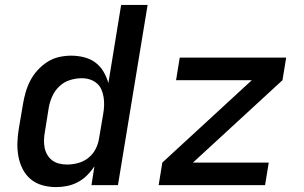

<svg xmlns="http://www.w3.org/2000/svg" viewBox="-20 -755 1240 783"><path d="M209 8Q180 8 153 0.5Q126 -7 105.5 -24Q85 -41 72.5 -65.5Q60 -90 55 -117.5Q50 -145 51 -174Q52 -203 57 -232L74 -332Q78 -356 85 -380Q92 -404 104 -427Q116 -450 134 -469.5Q152 -489 174 -503Q196 -517 221 -522.5Q246 -528 270 -528Q297 -528 323 -521.5Q349 -515 369 -500Q389 -485 402 -463Q415 -441 422 -416L474 -735H582L461 0H353L365 -77Q352 -57 335 -40Q318 -23 297 -12Q276 -1 253.5 3.5Q231 8 209 8ZM253 -84Q275 -84 298 -90Q321 -96 340 -111Q359 -126 370 -147.5Q381 -169 384 -191L401 -291Q404 -308 404.5 -325.5Q405 -343 402.5 -359Q400 -375 393.5 -390Q387 -405 374.5 -415.5Q362 -426 346.5 -431Q331 -436 313 -436Q290 -436 265.5 -428.5Q241 -421 222.5 -403.5Q204 -386 193.5 -363Q183 -340 179 -317L163 -217Q160 -201 159.5 -184.5Q159 -168 162 -152.5Q165 -137 173 -123.5Q181 -110 193 -101Q205 -92 220.5 -88Q236 -84 253 -84ZM627 0 642 -92 1007 -428H698L713 -520H1147L1132 -428L767 -92H1076L1061 0Z"/></svg>

Font: Iosevka Aile Semibold
Style: Italic
Weight: 600
Italic angle: -9°
Designer: Belleve Invis
Foundry: Belleve Invis
Version: Version 31.1.0; ttfautohint (v1.8.4)